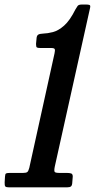

<svg xmlns="http://www.w3.org/2000/svg" viewBox="-37 -806 423 826"><path d="M-17 -21 -15.5 -46Q-15 -57.5 -11 -59.8Q-7 -62 4.5 -62H61.5Q76 -62 80.8 -66.2Q85.5 -70.5 89 -84L197.5 -576Q200.5 -589.5 198.5 -594.5Q196.5 -599.5 183 -599.5H136Q125 -599.5 121.5 -602Q118 -604.5 118 -617L120 -638Q120.5 -652.5 127.2 -656.8Q134 -661 148.5 -661.5Q167.5 -662 190.8 -668Q214 -674 238.8 -695.8Q263.5 -717.5 287.5 -765.5Q292.5 -774.5 297 -780.5Q301.5 -786.5 315.5 -786.5H333.5Q343.5 -786.5 348.2 -784.5Q353 -782.5 350.5 -772L198.5 -88.5Q195 -70.5 198.5 -66.2Q202 -62 220.5 -62H252Q262 -62 269 -59.8Q276 -57.5 276 -46.5L274 -21.5Q273.5 -8.5 268.5 -4.2Q263.5 0 251 0H2Q-10.5 0 -14 -3.8Q-17.5 -7.5 -17 -21Z"/></svg>

Font: Besley* Condensed Medium
Style: Italic
Weight: 500
Width: 3
Italic angle: -13°
Designer: Owen Earl
Foundry: indestructible type*
Version: Version 3.000; ttfautohint (v1.8.3)